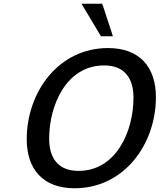

<svg xmlns="http://www.w3.org/2000/svg" viewBox="-20 -994 854 1027"><path d="M584 -800 527 -974H416L520 -800ZM814 -475C814 -635 727 -737 558 -737C293 -737 123 -502 123 -249C123 -89 210 13 379 13C644 13 814 -222 814 -475ZM400 -80C290 -80 243 -149 243 -253C243 -430 334 -644 537 -644C647 -644 694 -575 694 -471C694 -294 603 -80 400 -80Z"/></svg>

Font: Perun Medium Italic
Style: Regular
Weight: 500
Italic angle: -12°
Foundry: Copyright (c) Stefan Peev, Context Ltd, 2016
Version: Version 1.026